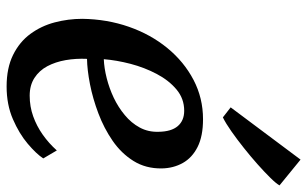

<svg xmlns="http://www.w3.org/2000/svg" viewBox="-190 -706 906 566"><g transform="rotate(90 263.0 -423.0)"><path d="M447 -97.5Q433.5 -77 403.8 -51.8Q374 -26.5 331.2 -8Q288.5 10.5 235 10.5Q180.5 10.5 142 -8.5Q103.5 -27.5 80 -59.5Q56.5 -91.5 46 -131.2Q35.5 -171 35.5 -212.5Q36.5 -285.5 59 -350Q81.5 -414.5 121.8 -463.5Q162 -512.5 215.5 -540.5Q269 -568.5 331.5 -568.5Q381.5 -568.5 413.2 -552.5Q445 -536.5 460.5 -508.8Q476 -481 476.5 -446.5Q477 -399.5 454.5 -363.5Q432 -327.5 395 -302Q358 -276.5 314.2 -260Q270.5 -243.5 228 -235.2Q185.5 -227 153.5 -226.5Q152 -194 157.2 -163.8Q162.5 -133.5 175.2 -109.5Q188 -85.5 209.8 -71.5Q231.5 -57.5 262 -57.5Q294 -57.5 322.8 -67.8Q351.5 -78 377 -96Q402.5 -114 423.5 -137.5ZM306.5 -513Q271 -513 244 -490.5Q217 -468 198 -432Q179 -396 168.2 -354.8Q157.5 -313.5 154.5 -276Q180.5 -277 210.2 -284.5Q240 -292 268 -305.2Q296 -318.5 319.2 -337.8Q342.5 -357 356 -382Q369.5 -407 368.5 -437.5Q368 -475 351.8 -494Q335.5 -513 306.5 -513ZM296.5 -650 450.5 -856 526.5 -794Q521 -784 504.2 -767Q487.5 -750 464.5 -729.5Q441.5 -709 416 -688.8Q390.5 -668.5 367 -652Q343.5 -635.5 326 -627Z"/></g></svg>

Font: Merriweather 20pt Medium
Style: Italic
Weight: 500
Italic angle: -7.8°
Version: Version 2.101